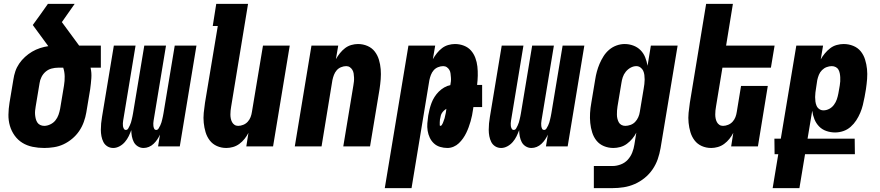

<svg xmlns="http://www.w3.org/2000/svg" viewBox="-20 -755 4540 990"><path d="M208 8Q177 8 148 2Q119 -4 95.5 -18.5Q72 -33 55.5 -56Q39 -79 31 -106.5Q23 -134 23.5 -164Q24 -194 29 -225L49 -345Q52 -366 59 -387Q66 -408 79 -427Q92 -446 109 -461.5Q126 -477 145.5 -488.5Q165 -500 186.5 -507Q208 -514 229 -517L149 -626Q169 -653 188.5 -680.5Q208 -708 227 -735H365L299 -641L388 -520H500V-406H447Q453 -380 451 -352Q449 -324 445 -295L425 -175Q421 -151 412 -126Q403 -101 388 -79Q373 -57 352 -39.5Q331 -22 307.5 -11Q284 0 258 4Q232 8 208 8ZM208 -106Q223 -106 239 -113.5Q255 -121 265.5 -134Q276 -147 281.5 -162.5Q287 -178 290 -194L310 -314Q314 -338 313.5 -361.5Q313 -385 306 -406H280Q263 -406 246 -401.5Q229 -397 215.5 -385.5Q202 -374 194 -358Q186 -342 184 -326L164 -206Q162 -195 161 -184Q160 -173 161 -162.5Q162 -152 164.5 -142Q167 -132 172.5 -123.5Q178 -115 187.5 -110.5Q197 -106 208 -106Z M564 8Q547 8 533.5 -0.5Q520 -9 513 -23Q506 -37 503 -53Q500 -69 500 -85.5Q500 -102 501.5 -118.5Q503 -135 506 -152L567 -520H679L615 -133Q614 -126 613.5 -119Q613 -112 614 -105Q615 -98 618.5 -91.5Q622 -85 629 -85Q637 -85 641.5 -93Q646 -101 649.5 -108.5Q653 -116 655.5 -124Q658 -132 659.5 -139.5Q661 -147 663 -155Q665 -163 666 -171L724 -520H836L772 -133Q771 -126 770.5 -119Q770 -112 771 -105Q772 -98 775 -91.5Q778 -85 786 -85Q793 -85 798 -93Q803 -101 806.5 -108.5Q810 -116 812.5 -124Q815 -132 816.5 -139.5Q818 -147 820 -155Q822 -163 823 -171L881 -520H993L907 0H795L805 -61Q799 -48 791 -36Q783 -24 772 -13.5Q761 -3 747.5 2.5Q734 8 720 8Q704 8 690.5 -0.5Q677 -9 670 -22.5Q663 -36 660 -52Q657 -68 657 -84Q651 -68 643.5 -52.5Q636 -37 624 -23Q612 -9 596 -0.5Q580 8 564 8Z M1147 8Q1121 8 1098.5 -2Q1076 -12 1061.5 -31Q1047 -50 1040 -73.5Q1033 -97 1030.5 -122Q1028 -147 1030.5 -173Q1033 -199 1037 -225L1103 -621H1077L1095 -735H1259L1172 -206Q1170 -195 1169 -185Q1168 -175 1168 -164.5Q1168 -154 1170 -144Q1172 -134 1176.5 -125.5Q1181 -117 1189 -111.5Q1197 -106 1208 -106Q1221 -106 1234.5 -111.5Q1248 -117 1257.5 -127.5Q1267 -138 1272 -151Q1277 -164 1279 -178L1336 -520H1474L1388 0H1250L1261 -70Q1253 -54 1241 -39Q1229 -24 1214 -13Q1199 -2 1181.5 3Q1164 8 1147 8Z M1500 0 1586 -520H1724L1712 -450Q1721 -466 1733 -481Q1745 -496 1759.5 -507Q1774 -518 1791.5 -523Q1809 -528 1826 -528Q1852 -528 1875 -518Q1898 -508 1912.5 -489Q1927 -470 1934 -446.5Q1941 -423 1943 -398Q1945 -373 1943 -347Q1941 -321 1937 -295L1888 0H1750L1802 -314Q1804 -325 1805 -335Q1806 -345 1805.5 -355.5Q1805 -366 1803.5 -376Q1802 -386 1797 -394.5Q1792 -403 1784 -408.5Q1776 -414 1765 -414Q1752 -414 1738.5 -408.5Q1725 -403 1716 -392.5Q1707 -382 1702 -369Q1697 -356 1694 -342L1638 0Z M1964 215 2086 -520H2224L2212 -450Q2221 -466 2233 -481Q2245 -496 2259.5 -507Q2274 -518 2291.5 -523Q2309 -528 2326 -528Q2350 -528 2372 -519.5Q2394 -511 2408.5 -494.5Q2423 -478 2431 -456.5Q2439 -435 2441.5 -412Q2444 -389 2443.5 -365Q2443 -341 2440 -317H2466V-203H2421L2419 -190Q2417 -175 2414 -160Q2411 -145 2406.5 -129.5Q2402 -114 2396.5 -99Q2391 -84 2384 -69.5Q2377 -55 2367.5 -41.5Q2358 -28 2346 -16.5Q2334 -5 2318.5 1.5Q2303 8 2287 8Q2268 8 2249.5 2.5Q2231 -3 2217.5 -15.5Q2204 -28 2196 -45Q2188 -62 2185 -81Q2182 -100 2183.5 -119.5Q2185 -139 2188 -159Q2191 -176 2195 -192Q2199 -208 2205 -224Q2211 -240 2220.5 -255Q2230 -270 2242.5 -282.5Q2255 -295 2270.5 -304Q2286 -313 2302 -316Q2304 -326 2305 -336Q2306 -346 2305 -356.5Q2304 -367 2303 -376.5Q2302 -386 2297 -394.5Q2292 -403 2284 -408.5Q2276 -414 2265 -414Q2252 -414 2238.5 -408.5Q2225 -403 2216 -392.5Q2207 -382 2202 -369Q2197 -356 2194 -342L2102 215ZM2251 -106Q2255 -106 2258 -110.5Q2261 -115 2263 -119.5Q2265 -124 2266.5 -128.5Q2268 -133 2269.5 -137Q2271 -141 2272.5 -145.5Q2274 -150 2274.5 -154.5Q2275 -159 2276.5 -163.5Q2278 -168 2278.5 -172.5Q2279 -177 2280 -181.5Q2281 -186 2281 -190L2282 -194Q2275 -190 2269.5 -185Q2264 -180 2259.5 -173.5Q2255 -167 2253 -159.5Q2251 -152 2250 -145Q2249 -142 2248.5 -138.5Q2248 -135 2248 -131.5Q2248 -128 2247.5 -124.5Q2247 -121 2247.5 -117.5Q2248 -114 2247.5 -110Q2247 -106 2251 -106Z M2564 8Q2547 8 2533.5 -0.5Q2520 -9 2513 -23Q2506 -37 2503 -53Q2500 -69 2500 -85.5Q2500 -102 2501.5 -118.5Q2503 -135 2506 -152L2567 -520H2679L2615 -133Q2614 -126 2613.5 -119Q2613 -112 2614 -105Q2615 -98 2618.5 -91.5Q2622 -85 2629 -85Q2637 -85 2641.5 -93Q2646 -101 2649.5 -108.5Q2653 -116 2655.5 -124Q2658 -132 2659.5 -139.5Q2661 -147 2663 -155Q2665 -163 2666 -171L2724 -520H2836L2772 -133Q2771 -126 2770.5 -119Q2770 -112 2771 -105Q2772 -98 2775 -91.5Q2778 -85 2786 -85Q2793 -85 2798 -93Q2803 -101 2806.5 -108.5Q2810 -116 2812.5 -124Q2815 -132 2816.5 -139.5Q2818 -147 2820 -155Q2822 -163 2823 -171L2881 -520H2993L2907 0H2795L2805 -61Q2799 -48 2791 -36Q2783 -24 2772 -13.5Q2761 -3 2747.5 2.5Q2734 8 2720 8Q2704 8 2690.5 -0.5Q2677 -9 2670 -22.5Q2663 -36 2660 -52Q2657 -68 2657 -84Q2651 -68 2643.5 -52.5Q2636 -37 2624 -23Q2612 -9 2596 -0.5Q2580 8 2564 8Z M3042 215V101H3139Q3159 101 3180.5 93Q3202 85 3217 68.5Q3232 52 3240 31.5Q3248 11 3251 -9L3261 -71Q3253 -55 3240.5 -40Q3228 -25 3212.5 -13.5Q3197 -2 3178.5 3Q3160 8 3143 8Q3117 8 3094 -1.5Q3071 -11 3056 -29.5Q3041 -48 3033.5 -72Q3026 -96 3023.5 -121Q3021 -146 3022.5 -172Q3024 -198 3029 -225L3049 -345Q3052 -365 3057.5 -385.5Q3063 -406 3071.5 -426Q3080 -446 3092 -465Q3104 -484 3121 -498.5Q3138 -513 3159 -520.5Q3180 -528 3201 -528Q3224 -528 3245.5 -520Q3267 -512 3282.5 -496.5Q3298 -481 3306.5 -460Q3315 -439 3319 -416L3336 -520H3474L3386 9Q3381 38 3371.5 65.5Q3362 93 3345 118Q3328 143 3304 162.5Q3280 182 3252.5 194Q3225 206 3196 210.5Q3167 215 3138 215ZM3204 -106Q3217 -106 3231 -111Q3245 -116 3255 -126.5Q3265 -137 3271 -150.5Q3277 -164 3279 -178L3299 -298Q3301 -310 3302.5 -321.5Q3304 -333 3304 -345Q3304 -357 3302.5 -368.5Q3301 -380 3296.5 -390Q3292 -400 3282.5 -407Q3273 -414 3261 -414Q3246 -414 3231.5 -406Q3217 -398 3206.5 -385Q3196 -372 3191 -356.5Q3186 -341 3184 -326L3164 -206Q3162 -195 3161.5 -184.5Q3161 -174 3161 -163.5Q3161 -153 3163.5 -143Q3166 -133 3170.5 -124.5Q3175 -116 3184 -111Q3193 -106 3204 -106Z M3647 8Q3621 8 3598.5 -2Q3576 -12 3561.5 -31Q3547 -50 3540 -73.5Q3533 -97 3530.5 -122Q3528 -147 3530.5 -173Q3533 -199 3537 -225L3621 -735H3759L3724 -520H3974L3955 -406H3705L3672 -206Q3670 -195 3669 -185Q3668 -175 3668 -164.5Q3668 -154 3670 -144Q3672 -134 3676.5 -125.5Q3681 -117 3689 -111.5Q3697 -106 3708 -106Q3721 -106 3734.5 -111.5Q3748 -117 3757.5 -127.5Q3767 -138 3772 -151Q3777 -164 3779 -178L3801 -312H3939L3888 0H3750L3761 -70Q3753 -54 3741 -39Q3729 -24 3714 -13Q3699 -2 3681.5 3Q3664 8 3647 8Z M3964 215 3993 40H3974L3973 -40H4006L4086 -520H4224L4212 -449Q4221 -465 4233.5 -480Q4246 -495 4261 -506.5Q4276 -518 4294.5 -523Q4313 -528 4330 -528Q4356 -528 4379.5 -518.5Q4403 -509 4418 -490.5Q4433 -472 4440.5 -448Q4448 -424 4450.5 -399Q4453 -374 4451 -348Q4449 -322 4445 -295L4438 -255Q4434 -234 4429 -213.5Q4424 -193 4415.5 -173Q4407 -153 4395 -134.5Q4383 -116 4366 -101Q4349 -86 4328 -79Q4307 -72 4286 -72Q4263 -72 4241 -79.5Q4219 -87 4203.5 -103Q4188 -119 4179.5 -140Q4171 -161 4168 -184L4144 -40H4387L4388 40H4131L4102 215ZM4226 -186Q4241 -186 4255.5 -193.5Q4270 -201 4280 -214.5Q4290 -228 4295 -243Q4300 -258 4303 -274L4310 -314Q4312 -325 4312.5 -335.5Q4313 -346 4312.5 -356.5Q4312 -367 4310 -377Q4308 -387 4303.5 -395.5Q4299 -404 4289.5 -409Q4280 -414 4269 -414Q4256 -414 4242.5 -409Q4229 -404 4218.5 -393.5Q4208 -383 4202.5 -369.5Q4197 -356 4194 -342L4188 -302Q4186 -290 4184.5 -278Q4183 -266 4183 -254.5Q4183 -243 4184.5 -231.5Q4186 -220 4190.5 -209.5Q4195 -199 4204.5 -192.5Q4214 -186 4226 -186Z"/></svg>

Font: Iosevka Term Curly Hv Obl
Style: Regular
Weight: 900
Italic angle: -9°
Designer: Belleve Invis
Foundry: Belleve Invis
Version: Version 32.3.0